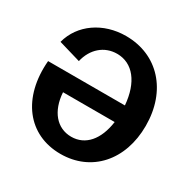

<svg xmlns="http://www.w3.org/2000/svg" viewBox="-161 -858 1014 1024"><g transform="rotate(30 346.0 -346.0)"><path d="M340 14C530 14 660 -131 660 -343C660 -559 526 -706 330 -706C190 -706 74 -626 42 -504L178 -464C197 -547 258 -600 336 -600C433 -600 498 -518 509 -382H36C16 -146 140 14 340 14ZM188 -278H506C490 -163 431 -94 344 -94C255 -94 195 -166 188 -278Z"/></g></svg>

Font: Ronzino
Style: Bold
Weight: 700
Designer: Nunzio Mazzaferro
Foundry: Collletttivo
Version: Version 1.000;Glyphs 3.3 (3337)